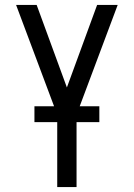

<svg xmlns="http://www.w3.org/2000/svg" viewBox="-20 -755 540 775"><path d="M211 0V-292L45 -735H128L250 -402L372 -735H455L289 -292V0ZM381 -262H119V-326H381Z"/></svg>

Font: Iosevka MaddieWtf
Style: Regular
Weight: 400
Monospace: yes
Designer: Belleve Invis
Foundry: Belleve Invis
Version: Version 31.3.0; ttfautohint (v1.8.3)